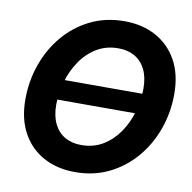

<svg xmlns="http://www.w3.org/2000/svg" viewBox="-83 -822 918 916"><g transform="rotate(10 376.5 -364.0)"><path d="M640.6 -412.6 626 -314.9H155.3L169.9 -412.6ZM339.4 11.2Q252 11.2 185.8 -24.9Q119.6 -61 82.8 -128.4Q45.9 -195.8 45.9 -289.6Q45.9 -377.9 74.2 -458.7Q102.5 -539.6 155.8 -602.8Q209 -666 283 -702.4Q356.9 -738.8 447.8 -738.8Q535.2 -738.8 601.1 -702.6Q667 -666.5 704.1 -599.4Q741.2 -532.2 741.2 -437.5Q741.2 -348.1 712.4 -267.3Q683.6 -186.5 630.1 -123.8Q576.7 -61 502.9 -24.9Q429.2 11.2 339.4 11.2ZM345.7 -121.1Q405.3 -121.1 450.9 -148.9Q496.6 -176.8 528.1 -222.9Q559.6 -269 575.7 -325Q591.8 -380.9 591.8 -437Q591.8 -492.2 573.2 -529.8Q554.7 -567.4 521 -586.9Q487.3 -606.4 441.4 -606.4Q382.3 -606.4 336.4 -578.6Q290.5 -550.8 259.3 -504.6Q228 -458.5 211.7 -402.8Q195.3 -347.2 195.3 -290.5Q195.3 -235.8 213.9 -198Q232.4 -160.2 266.1 -140.6Q299.8 -121.1 345.7 -121.1Z"/></g></svg>

Font: Inter 28pt
Style: Bold Italic
Weight: 700
Italic angle: -9.3988°
Designer: Rasmus Andersson
Foundry: rsms
Version: Version 4.001;git-66647c0bb